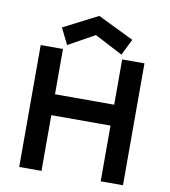

<svg xmlns="http://www.w3.org/2000/svg" viewBox="-97 -1003 964 1086"><g transform="rotate(10 385.0 -460.0)"><path d="M87 -700V0H215V-320H555V0H683V-700H555V-440H215V-700ZM188 -819 234 -726 385 -810 546 -726 592 -819 385 -920Z"/></g></svg>

Font: KT Kiyosuna Sans Bold
Style: Regular
Weight: 700
Designer: [Zen Kaku Gothic] Yoshimichi Ohira
Version: Version 1.010;Glyphs 3.1.2 (3151)